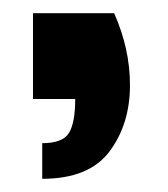

<svg xmlns="http://www.w3.org/2000/svg" viewBox="-20 -111 254 291"><path d="M44 160V106Q75 106 84.5 90.5Q94 75 94 39H30V-91H153Q177 -37 177 18Q177 77 146 118.5Q115 160 44 160Z"/></svg>

Font: Ulagadi Sans SemiBold
Style: Regular
Weight: 600
Designer: Ninad Kale (Devanagari), Jonny Pinhorn (Latin)
Foundry: Indian Type Foundry
Version: Version 3.01;March 29, 2020;FontCreator 12.0.0.2522 64-bit; 